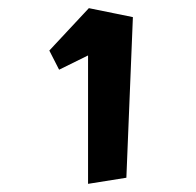

<svg xmlns="http://www.w3.org/2000/svg" viewBox="-20 -820 482 471"><path d="M196 -369V-684L125 -649L101 -696L198 -800L306 -778L290 -384Z"/></svg>

Font: RocknRoll One
Style: Regular
Weight: 400
Designer: Fontworks Inc.
Foundry: Fontworks Inc.
Version: Version 1.100